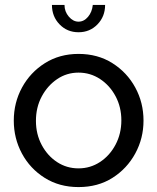

<svg xmlns="http://www.w3.org/2000/svg" viewBox="-20 -750 639 780"><path d="M299 10Q221 10 161.5 -27.5Q102 -65 69 -126.5Q36 -188 36 -260Q36 -333 69.5 -394.5Q103 -456 162.5 -493.5Q222 -531 299 -531Q377 -531 436.5 -493.5Q496 -456 529.5 -394.5Q563 -333 563 -260Q563 -188 529.5 -126.5Q496 -65 437 -27.5Q378 10 299 10ZM126 -259Q126 -205 149.5 -161Q173 -117 212 -91.5Q251 -66 299 -66Q347 -66 386.5 -92Q426 -118 449.5 -162.5Q473 -207 473 -261Q473 -315 449.5 -359Q426 -403 386.5 -429Q347 -455 299 -455Q251 -455 212 -428.5Q173 -402 149.5 -358Q126 -314 126 -259ZM299 -662Q321 -662 337.5 -681.5Q354 -701 357 -730H407Q407 -683 376 -651Q345 -619 299 -619Q253 -619 222 -651Q191 -683 191 -730H242Q242 -703 259.5 -682.5Q277 -662 299 -662Z"/></svg>

Font: Raleway Medium
Style: Regular
Weight: 500
Designer: Matt McInerney, Pablo Impallari, Rodrigo Fuenzalida
Foundry: Matt McInerney, Pablo Impallari, Rodrigo Fuenzalida
Version: Version 4.026